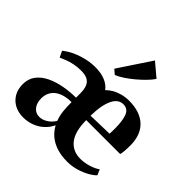

<svg xmlns="http://www.w3.org/2000/svg" viewBox="-211 -1017 1213 1213"><g transform="rotate(45 395.0 -410.5)"><path d="M164 10.5Q121.5 10.5 87.8 -7.2Q54 -25 34.5 -58Q15 -91 15 -137Q15 -185 41 -219Q67 -253 110.5 -273.8Q154 -294.5 207 -304.2Q260 -314 313.5 -314V-354.5Q313.5 -389.5 304 -412.5Q294.5 -435.5 273.5 -446.8Q252.5 -458 217 -458Q182.5 -458 153.5 -452Q124.5 -446 101.5 -437Q78.5 -428 61.5 -420L41.5 -461.5Q53.5 -471.5 74.5 -484.5Q95.5 -497.5 124.5 -509.2Q153.5 -521 189.5 -529Q225.5 -537 266.5 -537Q314 -537 351.2 -522.2Q388.5 -507.5 410 -478Q426.5 -495 450.2 -508.8Q474 -522.5 503.2 -530.2Q532.5 -538 565 -538Q661.5 -538 715 -488.8Q768.5 -439.5 770 -347.5Q770 -315 768.2 -293.8Q766.5 -272.5 762.5 -259.5H459.5Q459.5 -210.5 469 -173Q478.5 -135.5 497.5 -110.5Q516.5 -85.5 543.8 -72.8Q571 -60 606 -60Q642 -60 679.8 -71.8Q717.5 -83.5 739.5 -100L756 -63Q741 -46.5 710.5 -29.2Q680 -12 641.2 -0.2Q602.5 11.5 561.5 11.5Q508 12 466 -1.5Q424 -15 394 -40.2Q364 -65.5 346 -100Q329 -64.5 301.5 -40Q274 -15.5 239 -2.5Q204 10.5 164 10.5ZM459 -298.5 624.5 -303Q625 -314.5 625.2 -326.8Q625.5 -339 625.5 -350Q625.5 -420 610.5 -458.2Q595.5 -496.5 554.5 -496.5Q534 -496.5 517 -485Q500 -473.5 487.2 -449Q474.5 -424.5 467.2 -387.2Q460 -350 459 -298.5ZM233.5 -64Q254 -64 272.5 -72Q291 -80 306.8 -94Q322.5 -108 333.5 -126.5Q321 -159.5 317.2 -195Q313.5 -230.5 313.5 -274.5Q275 -274 246.5 -265.2Q218 -256.5 199 -240.8Q180 -225 170.5 -203.5Q161 -182 161 -157Q161 -114 181.5 -89Q202 -64 233.5 -64ZM385 -589 355 -614.5 500 -833 589.5 -757.5Q574.5 -735 549.8 -709.8Q525 -684.5 496.2 -660.5Q467.5 -636.5 438.8 -617.5Q410 -598.5 386 -589Z"/></g></svg>

Font: Merriweather 96pt
Style: Bold
Weight: 700
Version: Version 2.100